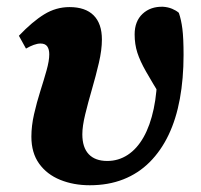

<svg xmlns="http://www.w3.org/2000/svg" viewBox="-20 -534 596 569"><path d="M246 15Q198 15 158.5 -1Q119 -17 96 -49Q73 -81 73 -129Q73 -161 81 -196Q89 -231 99.5 -264Q110 -297 118 -325.5Q126 -354 126 -373Q126 -388 120 -396.5Q114 -405 100 -405Q91 -405 80 -401Q69 -397 57 -390L36 -428Q76 -470 111 -491.5Q146 -513 186 -513Q233 -513 257.5 -488.5Q282 -464 282 -417Q282 -386 273 -347.5Q264 -309 252.5 -269.5Q241 -230 232.5 -195Q224 -160 224 -136Q224 -97 243 -77Q262 -57 298 -57Q331 -57 358.5 -75Q386 -93 405.5 -127.5Q425 -162 435.5 -211.5Q446 -261 446 -322Q446 -337 445.5 -351Q445 -365 445 -379L474 -358L461 -241Q431 -290 413 -321.5Q395 -353 387 -378Q379 -403 379 -432Q379 -471 402.5 -493Q426 -515 463 -514Q478 -513 490 -508Q502 -503 510 -496Q517 -476 520.5 -448.5Q524 -421 524 -371Q524 -301 513 -241Q502 -181 479.5 -134Q457 -87 423.5 -53.5Q390 -20 345.5 -2.5Q301 15 246 15Z"/></svg>

Font: Source Serif 4
Style: Bold Italic
Weight: 700
Italic angle: -12°
Designer: Frank Grießhammer
Foundry: Adobe Systems Incorporated
Version: Version 4.004;hotconv 1.0.116;makeotfexe 2.5.65601